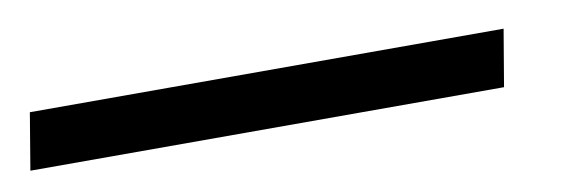

<svg xmlns="http://www.w3.org/2000/svg" viewBox="-93 17 666 219"><g transform="rotate(-10 240.0 126.0)"><path d="M-68.7 158.6 -57.7 92.8H491L479.9 158.6Z"/></g></svg>

Font: Georama
Style: Italic
Weight: 400
Width: 2
Italic angle: -9°
Designer: Jean-Baptiste Levee
Foundry: Production Type
Version: Version 1.000